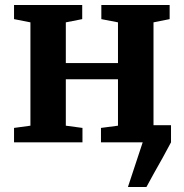

<svg xmlns="http://www.w3.org/2000/svg" viewBox="-20 -573 740 773"><path d="M495 180 554.5 0 548 -69H668.5V0Q653.5 29 635 62Q616.5 95 599 126Q581.5 157 569.5 180ZM36.5 0V-58L102.5 -67V-483L36.5 -496V-553H311V-496L245 -483V-319H455V-483L388 -496V-553H663V-496L598 -483V-67L664 -58V0H386.5V-58L455 -67V-254H245V-67L312 -58V0Z"/></svg>

Font: Merriweather 24pt
Style: Bold
Weight: 700
Designer: Eben Sorkin
Foundry: Eben Sorkin
Version: Version 2.100